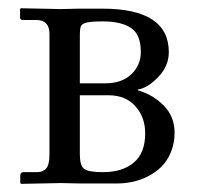

<svg xmlns="http://www.w3.org/2000/svg" viewBox="-20 -451 493 472"><path d="M176.3 -246.1H237.8Q279.8 -246.1 303 -268.6Q326.2 -291 326.2 -323.2Q326.2 -366.2 302 -382.3Q277.8 -398.4 232.9 -398.4Q204.1 -398.4 192.9 -395.5Q181.6 -392.6 179 -386.7Q176.3 -380.9 176.3 -364.3ZM176.3 -216.8V-71.8Q176.3 -44.4 186.5 -36.1Q196.8 -27.8 232.9 -27.8Q280.8 -27.8 308.8 -51.3Q336.9 -74.7 336.9 -123Q336.9 -163.1 312.7 -189.9Q288.6 -216.8 247.1 -216.8ZM32.2 1 29.8 -1V-19Q29.8 -27.8 38.6 -27.8H70.8Q85.9 -27.8 93.8 -37.1Q101.6 -46.4 101.6 -71.3V-367.7Q101.6 -401.9 68.8 -401.9H34.7Q32.7 -401.9 31 -403.6Q29.3 -405.3 29.3 -406.7V-428.7L31.2 -430.7L128.9 -428.7L174.8 -429.7H231.9Q395 -429.7 395 -322.8Q395 -288.6 368.9 -261.5Q342.8 -234.4 318.8 -231V-229Q356.4 -218.3 382.8 -191.2Q409.2 -164.1 409.2 -125Q409.2 -98.6 400.1 -76.9Q391.1 -55.2 376.7 -41Q362.3 -26.9 343.3 -17.3Q324.2 -7.8 305.4 -3.9Q286.6 0 268.1 0H176.3L128.9 -1Z"/></svg>

Font: Libertinage
Style: b
Weight: 400
Designer: OSP
Foundry: OSP
Version: Version 1.0; 2008; OFL relea